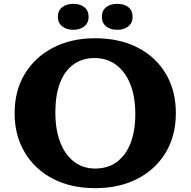

<svg xmlns="http://www.w3.org/2000/svg" viewBox="-20 -965 992 999"><path d="M475 14Q350 14 256 -34.5Q162 -83 109 -171.5Q56 -260 56 -376Q56 -493 109 -580.5Q162 -668 256.5 -717Q351 -766 475 -766Q601 -766 696 -717.5Q791 -669 843 -581Q895 -493 895 -377Q895 -259 842.5 -171.5Q790 -84 695.5 -35Q601 14 475 14ZM475 -88Q541 -88 587.5 -122Q634 -156 659 -219.5Q684 -283 684 -372Q684 -462 658 -527Q632 -592 584.5 -627.5Q537 -663 472 -663Q408 -663 362 -629.5Q316 -596 292 -533Q268 -470 268 -380Q268 -291 293 -225.5Q318 -160 365 -124Q412 -88 475 -88ZM362 -810Q326 -810 303.5 -828Q281 -846 281 -877Q281 -910 303.5 -927.5Q326 -945 362 -945Q397 -945 419 -927.5Q441 -910 441 -877Q441 -846 419 -828Q397 -810 362 -810ZM590 -810Q554 -810 532 -828Q510 -846 510 -877Q510 -910 532 -927.5Q554 -945 590 -945Q626 -945 648 -927.5Q670 -910 670 -877Q670 -846 648 -828Q626 -810 590 -810Z"/></svg>

Font: Hahmlet ExtraBold
Style: Regular
Weight: 800
Designer: Minjoo Ham & Mark Frömberg
Foundry: hypertype
Version: Version 1.002